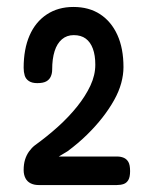

<svg xmlns="http://www.w3.org/2000/svg" viewBox="-20 -726 441 552"><path d="M91 -194Q78 -194 68 -199Q58 -204 53 -214Q48 -224 48 -237Q48 -254 52 -267Q56 -280 63.5 -290.5Q71 -301 80 -308Q116 -334 147 -362Q178 -390 202 -420Q226 -450 240 -480Q254 -510 254 -540Q254 -567 247 -586Q240 -605 226.5 -615Q213 -625 192 -625Q172 -625 158 -613Q144 -601 137 -579Q130 -557 130 -526Q130 -515 126 -506Q122 -497 113 -492Q104 -487 87 -487Q72 -487 63 -493Q54 -499 51 -509Q48 -519 48 -531Q48 -585 65 -624Q82 -663 114.5 -684.5Q147 -706 191 -706Q236 -706 268 -685Q300 -664 317.5 -625.5Q335 -587 335 -533Q335 -511 328.5 -487Q322 -463 308 -438Q294 -413 274.5 -388Q255 -363 230 -338.5Q205 -314 174 -291L149 -276H317Q327 -276 335.5 -272.5Q344 -269 349 -260.5Q354 -252 354 -234Q354 -217 349 -208.5Q344 -200 335.5 -197Q327 -194 316 -194Z"/></svg>

Font: Fredoka Condensed
Style: Regular
Weight: 400
Width: 3
Designer: Ben Nathan
Foundry: Milena B. Brandão, Ben Nathan
Version: Version 2.001